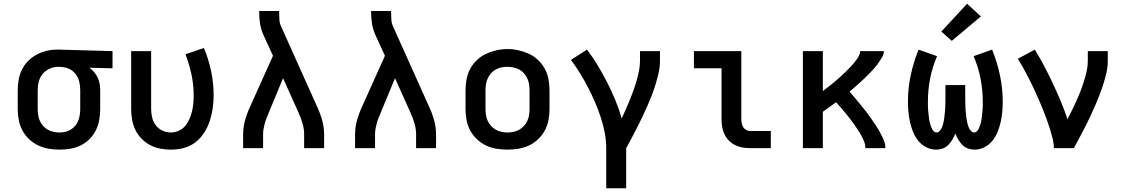

<svg xmlns="http://www.w3.org/2000/svg" viewBox="-20 -794 6040 1029"><path d="M299 8Q270 8 240.5 3Q211 -2 184 -15Q157 -28 135.5 -48.5Q114 -69 100 -95.5Q86 -122 80.5 -151Q75 -180 75 -210V-310Q75 -338 80 -366.5Q85 -395 97.5 -420.5Q110 -446 130 -466.5Q150 -487 175 -500.5Q200 -514 228 -521Q256 -528 284 -528Q288 -528 292 -528Q296 -528 300 -528L583 -520V-428L459 -431Q473 -421 484.5 -407.5Q496 -394 503.5 -378Q511 -362 514 -345Q517 -328 517 -310V-210Q517 -181 512 -152Q507 -123 494 -96.5Q481 -70 460 -49Q439 -28 413 -15Q387 -2 357.5 3Q328 8 299 8ZM299 -84Q315 -84 330.5 -87.5Q346 -91 359.5 -99.5Q373 -108 383.5 -120.5Q394 -133 399.5 -147.5Q405 -162 407.5 -178Q410 -194 410 -210V-310Q410 -333 405 -355Q400 -377 386.5 -395.5Q373 -414 352.5 -424Q332 -434 309 -435L300 -436Q298 -436 296 -436Q294 -436 292 -436Q269 -436 246.5 -426Q224 -416 209 -398Q194 -380 188 -357Q182 -334 182 -310V-210Q182 -194 184.5 -177.5Q187 -161 193.5 -146.5Q200 -132 211 -119.5Q222 -107 236 -99Q250 -91 266.5 -87.5Q283 -84 299 -84Z M896 8Q867 8 838.5 2.5Q810 -3 784.5 -16.5Q759 -30 738.5 -51Q718 -72 705.5 -98Q693 -124 688 -152.5Q683 -181 683 -210V-520H790V-210Q790 -187 795.5 -164Q801 -141 815 -122.5Q829 -104 850.5 -94Q872 -84 896 -84Q917 -84 937.5 -93Q958 -102 972 -118.5Q986 -135 995 -155.5Q1004 -176 1009 -197Q1014 -218 1016 -239.5Q1018 -261 1018 -283Q1018 -340 1006 -395.5Q994 -451 974 -503L1073 -537Q1098 -477 1111.5 -412.5Q1125 -348 1125 -283Q1125 -248 1120 -213.5Q1115 -179 1104 -145.5Q1093 -112 1074 -82.5Q1055 -53 1027.5 -31.5Q1000 -10 965.5 -1Q931 8 896 8Z M1283 0V-74Q1283 -113 1294 -151.5Q1305 -190 1322 -226L1443 -495L1390 -611Q1378 -639 1373.5 -668.5Q1369 -698 1369 -728V-735H1476V-728Q1476 -708 1477.5 -687.5Q1479 -667 1488 -649L1678 -226Q1695 -190 1706 -151.5Q1717 -113 1717 -74V0H1610V-74Q1610 -103 1601.5 -132Q1593 -161 1581 -188L1497 -375L1420 -189Q1414 -175 1408.5 -161Q1403 -147 1399 -132.5Q1395 -118 1392.5 -103.5Q1390 -89 1390 -74V0Z M1883 0V-74Q1883 -113 1894 -151.5Q1905 -190 1922 -226L2043 -495L1990 -611Q1978 -639 1973.5 -668.5Q1969 -698 1969 -728V-735H2076V-728Q2076 -708 2077.5 -687.5Q2079 -667 2088 -649L2278 -226Q2295 -190 2306 -151.5Q2317 -113 2317 -74V0H2210V-74Q2210 -103 2201.5 -132Q2193 -161 2181 -188L2097 -375L2020 -189Q2014 -175 2008.5 -161Q2003 -147 1999 -132.5Q1995 -118 1992.5 -103.5Q1990 -89 1990 -74V0Z M2700 8Q2670 8 2640.5 3Q2611 -2 2584.5 -14.5Q2558 -27 2536 -48Q2514 -69 2500 -95Q2486 -121 2480.5 -150.5Q2475 -180 2475 -210V-310Q2475 -340 2480.5 -369.5Q2486 -399 2500 -425Q2514 -451 2536 -472Q2558 -493 2585 -505.5Q2612 -518 2641 -524.5Q2670 -531 2700 -531Q2730 -531 2759 -524.5Q2788 -518 2815 -505.5Q2842 -493 2864 -472Q2886 -451 2900 -425Q2914 -399 2919.5 -369.5Q2925 -340 2925 -310V-210Q2925 -180 2919.5 -150.5Q2914 -121 2900 -95Q2886 -69 2864 -48Q2842 -27 2815.5 -14.5Q2789 -2 2759.5 3Q2730 8 2700 8ZM2700 -84Q2716 -84 2732.5 -87.5Q2749 -91 2763 -99Q2777 -107 2788 -119Q2799 -131 2806 -146Q2813 -161 2815.5 -177.5Q2818 -194 2818 -210V-310Q2818 -326 2815.5 -342.5Q2813 -359 2806 -374Q2799 -389 2788 -401.5Q2777 -414 2762.5 -421.5Q2748 -429 2731.5 -432.5Q2715 -436 2698 -436Q2682 -436 2666 -432.5Q2650 -429 2636 -421Q2622 -413 2611 -400.5Q2600 -388 2593.5 -373Q2587 -358 2584.5 -342Q2582 -326 2582 -310V-210Q2582 -194 2584.5 -177.5Q2587 -161 2594 -146Q2601 -131 2612 -119Q2623 -107 2637 -99Q2651 -91 2667.5 -87.5Q2684 -84 2700 -84Z M3229 215V0Q3229 -43 3220.5 -85.5Q3212 -128 3198.5 -168.5Q3185 -209 3168 -248.5Q3151 -288 3131 -326.5Q3111 -365 3088.5 -401.5Q3066 -438 3040 -473L3126 -528Q3157 -487 3184 -442.5Q3211 -398 3234.5 -351.5Q3258 -305 3278 -257Q3298 -209 3312 -159Q3323 -183 3334 -208Q3345 -233 3355.5 -258.5Q3366 -284 3375 -309.5Q3384 -335 3391.5 -361Q3399 -387 3404.5 -414Q3410 -441 3410 -468V-520H3517V-468Q3517 -436 3510 -405Q3503 -374 3494 -344Q3485 -314 3473.5 -284.5Q3462 -255 3449.5 -226Q3437 -197 3423 -168.5Q3409 -140 3395 -111.5Q3381 -83 3366 -55.5Q3351 -28 3336 0V215Z M4001 0Q3980 0 3959.5 -3.5Q3939 -7 3920.5 -16Q3902 -25 3887 -40Q3872 -55 3863 -74Q3854 -93 3850.5 -113.5Q3847 -134 3847 -155V-428H3699V-520H3953V-155Q3953 -144 3955.5 -132.5Q3958 -121 3964 -111.5Q3970 -102 3980 -97Q3990 -92 4001 -92H4111V0Z M4283 0V-520H4390V-306Q4400 -314 4410 -321.5Q4420 -329 4429.5 -336.5Q4439 -344 4448.5 -352Q4458 -360 4467.5 -368Q4477 -376 4486 -384.5Q4495 -393 4504 -401.5Q4513 -410 4522 -419Q4531 -428 4539.5 -437Q4548 -446 4556 -455.5Q4564 -465 4571 -475Q4578 -485 4584 -496.5Q4590 -508 4590 -520H4717Q4717 -505 4710 -492Q4703 -479 4695 -467Q4687 -455 4678 -443.5Q4669 -432 4659.5 -421.5Q4650 -411 4639.5 -400.5Q4629 -390 4619 -380Q4609 -370 4598 -360Q4587 -350 4576.5 -340.5Q4566 -331 4555 -321.5Q4544 -312 4533 -303Q4548 -286 4562.5 -268.5Q4577 -251 4591.5 -233.5Q4606 -216 4620 -198Q4634 -180 4647 -161.5Q4660 -143 4672.5 -124Q4685 -105 4696 -85Q4707 -65 4716 -44Q4725 -23 4725 0H4618Q4618 -19 4611 -36Q4604 -53 4595 -69.5Q4586 -86 4575.5 -101.5Q4565 -117 4554.5 -132Q4544 -147 4532.5 -161.5Q4521 -176 4509 -190.5Q4497 -205 4485 -219Q4473 -233 4461 -246Q4443 -233 4425.5 -220.5Q4408 -208 4390 -195V0Z M4997 8Q4969 8 4944 -5Q4919 -18 4901.5 -39.5Q4884 -61 4873.5 -87Q4863 -113 4857 -140Q4851 -167 4848.5 -194.5Q4846 -222 4846 -250Q4846 -321 4861 -391.5Q4876 -462 4903 -528L5002 -493Q4977 -435 4965 -373.5Q4953 -312 4953 -249Q4953 -240 4953 -231Q4953 -222 4953.5 -213Q4954 -204 4955 -195Q4956 -186 4957 -177Q4958 -168 4959 -159Q4960 -150 4962 -141Q4964 -132 4967 -123.5Q4970 -115 4973.5 -106.5Q4977 -98 4984 -91Q4991 -84 5000 -84Q5009 -84 5016 -92Q5023 -100 5027 -108.5Q5031 -117 5033.5 -126.5Q5036 -136 5038 -145.5Q5040 -155 5041 -164.5Q5042 -174 5043 -183.5Q5044 -193 5045 -202.5Q5046 -212 5046 -221.5Q5046 -231 5046.5 -240.5Q5047 -250 5047 -260V-338H5153V-260Q5153 -250 5153.5 -240.5Q5154 -231 5154 -221.5Q5154 -212 5155 -202.5Q5156 -193 5157 -183.5Q5158 -174 5159 -164.5Q5160 -155 5162 -145.5Q5164 -136 5166.5 -126.5Q5169 -117 5173 -108.5Q5177 -100 5184 -92Q5191 -84 5200 -84Q5209 -84 5216 -91Q5223 -98 5226.5 -106.5Q5230 -115 5233 -123.5Q5236 -132 5238 -141Q5240 -150 5241 -159Q5242 -168 5243 -177Q5244 -186 5245 -195Q5246 -204 5246.5 -213Q5247 -222 5247 -231Q5247 -240 5247 -249Q5247 -312 5235 -373.5Q5223 -435 5198 -493L5297 -528Q5324 -462 5339 -391.5Q5354 -321 5354 -250Q5354 -222 5351.5 -194.5Q5349 -167 5343 -140Q5337 -113 5326.5 -87Q5316 -61 5298.5 -39.5Q5281 -18 5256 -5Q5231 8 5203 8Q5185 8 5168 2Q5151 -4 5138 -17Q5125 -30 5116 -45.5Q5107 -61 5100 -78Q5093 -61 5084 -45.5Q5075 -30 5062 -17Q5049 -4 5032 2Q5015 8 4997 8ZM5081 -575 5025 -625 5163 -774 5237 -706Z M5628 0Q5628 -26 5621.5 -51.5Q5615 -77 5607.5 -101.5Q5600 -126 5591 -150.5Q5582 -175 5572.5 -199.5Q5563 -224 5552.5 -248Q5542 -272 5531.5 -295.5Q5521 -319 5509.5 -342.5Q5498 -366 5486 -389Q5474 -412 5461.5 -434.5Q5449 -457 5435 -479L5526 -528Q5553 -484 5577 -438.5Q5601 -393 5623 -346Q5645 -299 5665 -251.5Q5685 -204 5701 -155Q5714 -179 5726 -204.5Q5738 -230 5749.5 -255Q5761 -280 5771 -306Q5781 -332 5789.5 -359Q5798 -386 5804 -413Q5810 -440 5810 -468V-520H5917V-468Q5917 -436 5910 -405Q5903 -374 5893.5 -344Q5884 -314 5872.5 -284.5Q5861 -255 5848.5 -226Q5836 -197 5822.5 -168.5Q5809 -140 5794.5 -111.5Q5780 -83 5765 -55.5Q5750 -28 5735 0Z"/></svg>

Font: Zed Mono Semibold Extended
Style: Regular
Weight: 600
Width: 7
Monospace: yes
Designer: Belleve Invis
Foundry: Belleve Invis
Version: Version 1.0.0; ttfautohint (v1.8.4)